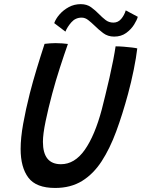

<svg xmlns="http://www.w3.org/2000/svg" viewBox="-20 -888 684 926"><path d="M246 18.5Q154.5 18.5 117 -31Q79.5 -80.5 79.5 -169.5Q79.5 -223 91.8 -291.2Q104 -359.5 124 -438.5Q138.5 -495 156.8 -555.2Q175 -615.5 195 -676.5Q207.5 -678 221.2 -679Q235 -680 247.5 -680Q264.5 -680 280.2 -678.8Q296 -677.5 307.5 -676Q289.5 -625 269 -561.8Q248.5 -498.5 231.5 -435Q213 -366 200 -303.5Q187 -241 187 -204Q187 -96 274 -96Q340 -96 388.8 -165.2Q437.5 -234.5 471 -360.5Q478 -388.5 488 -428.8Q498 -469 508 -513Q518 -557 525.8 -597Q533.5 -637 537.5 -664.5Q554.5 -664.5 576.5 -662.8Q598.5 -661 617 -658.8Q635.5 -656.5 642 -654.5Q637 -611 625 -551.5Q613 -492 597.5 -435Q571 -337 540.5 -254.2Q510 -171.5 470.2 -110.2Q430.5 -49 375.8 -15.2Q321 18.5 246 18.5ZM241.5 -776.5Q249 -797.5 267.2 -818.5Q285.5 -839.5 311.8 -853.8Q338 -868 369.5 -868Q399 -868 419.5 -853Q440 -838 457 -820.5Q472.5 -804.5 488.8 -791.8Q505 -779 527 -779Q549.5 -779 564.5 -796.8Q579.5 -814.5 586.5 -838L644.5 -807Q641 -792.5 627 -769.8Q613 -747 588.8 -729.2Q564.5 -711.5 530.5 -711.5Q500 -711.5 477.5 -728.5Q455 -745.5 436 -764.5Q420.5 -779.5 405.5 -791.2Q390.5 -803 374 -803Q344 -803 324.2 -780.5Q304.5 -758 295.5 -735.5Z"/></svg>

Font: Grandstander
Style: Italic
Weight: 400
Italic angle: -15°
Designer: Tyler Finck
Foundry: Etcetera Type Co
Version: Version 1.200; ttfautohint (v1.8.3)